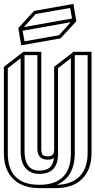

<svg xmlns="http://www.w3.org/2000/svg" viewBox="-20 -966 490 986"><path d="M89 -733 74 -822 155 -910 346 -944 357 -946 372 -857 291 -769 100 -735ZM163 -894 103 -827 350 -871 340 -925ZM96 -808 106 -754 283 -785 343 -852ZM182 0Q96 0 48 -47Q0 -94 0 -179V-623L100 -700H192V-203Q192 -179 199.5 -171Q207 -163 225 -163Q243 -163 250.5 -171Q258 -179 258 -203V-623L358 -700H450V-180Q450 -95 402 -47.5Q354 0 268 0H183ZM182 -73Q137 -73 111.5 -102.5Q86 -132 86 -191V-667L20 -616V-179Q20 -17 182 -17Q344 -17 344 -179V-667L278 -616V-176Q278 -73 182 -73ZM172 -202V-683H106V-191Q106 -90 182 -90Q218 -90 235.5 -105.5Q253 -121 257 -156Q247 -146 225 -146Q172 -146 172 -202ZM430 -180V-683H365L364 -682V-179Q364 -57 271 -17Q347 -18 388.5 -60Q430 -102 430 -180Z"/></svg>

Font: Imposible
Style: Regular
Weight: 400
Designer: Rodrigo Fuenzalida
Foundry: fragTYPE
Version: Version 1.000